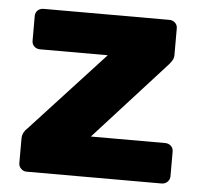

<svg xmlns="http://www.w3.org/2000/svg" viewBox="-43 -565 640 610"><g transform="rotate(5 276.5 -260.0)"><path d="M63 0Q53 0 45.5 -7.5Q38 -15 38 -25V-103Q38 -114 42.5 -122.5Q47 -131 54 -137L288 -391H72Q61 -391 53.5 -398Q46 -405 46 -416V-495Q46 -506 53.5 -513Q61 -520 72 -520H474Q484 -520 491.5 -513Q499 -506 499 -495V-410Q499 -401 495 -394Q491 -387 485 -380L257 -129H494Q505 -129 512.5 -122Q520 -115 520 -104V-25Q520 -15 512.5 -7.5Q505 0 494 0Z"/></g></svg>

Font: DVN-Rubik
Style: Bold
Weight: 700
Designer: Hubert and Fischer
Foundry: Hubert & Fischer
Version: Version 2.102